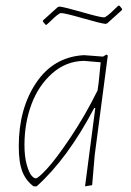

<svg xmlns="http://www.w3.org/2000/svg" viewBox="-20 -651 462 675"><path d="M400 -631 409 -620V-616L357 -569L351 -567Q333 -569 270.5 -587Q208 -605 195 -605Q192 -605 188.5 -603Q185 -601 180 -597Q175 -593 170.5 -589Q166 -585 158.5 -577.5Q151 -570 144 -564H140L131 -575V-579L183 -626L189 -628Q207 -626 269.5 -608Q332 -590 345 -590Q348 -590 351.5 -592Q355 -594 360 -598Q365 -602 369.5 -606Q374 -610 381.5 -617.5Q389 -625 396 -631ZM273 -457H277L342 -452L354 -459L359 -456L313 -106L304 0L279 4L315 -271H311Q218 -94 109 4H98Q71 -16 58.5 -48Q46 -80 46 -137Q46 -268 106.5 -359Q167 -450 273 -457ZM66 -141Q66 -100 74 -72Q82 -44 90.5 -34Q99 -24 106 -24Q114 -24 145.5 -58Q177 -92 228 -168Q279 -244 323 -333L327 -362L334 -432L275 -437Q212 -436 163.5 -393Q115 -350 90.5 -284Q66 -218 66 -141Z"/></svg>

Font: Alegreya Sans Thin
Style: Italic
Weight: 100
Italic angle: -7°
Designer: Juan Pablo del Peral
Foundry: Huerta Tipografica
Version: Version 2.007